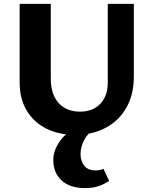

<svg xmlns="http://www.w3.org/2000/svg" viewBox="-20 -678 785 987"><path d="M366 15Q280 15 216 -18Q152 -51 116.5 -111Q81 -171 81 -254V-658H241V-274Q241 -219 259.5 -181Q278 -143 312 -123.5Q346 -104 391 -104Q435 -104 467 -122Q499 -140 516.5 -173.5Q534 -207 534 -251V-658H668V-284Q668 -193 630.5 -126Q593 -59 525 -22Q457 15 366 15ZM418 289Q339 289 296.5 249.5Q254 210 254 144Q254 91 294 39.5Q334 -12 426 -53L471 -19Q431 6 412.5 42Q394 78 394 115Q394 148 412.5 173Q431 198 472 198Q481 198 491.5 196Q502 194 512 190L541 252Q514 270 484.5 279.5Q455 289 418 289Z"/></svg>

Font: Ysabeau SC ExtraBold
Style: Regular
Weight: 800
Designer: Christian Thalmann (Catharsis Fonts)
Version: Version 2.001;gftools[0.9.30]; featfreeze: smcp